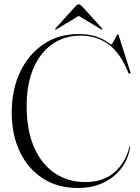

<svg xmlns="http://www.w3.org/2000/svg" viewBox="-20 -874 660 908"><path d="M595.5 -178.5Q587 -122.5 554.2 -78.8Q521.5 -35 469 -10Q416.5 15 348.5 15Q253 15 182.8 -30.2Q112.5 -75.5 74 -156Q35.5 -236.5 35.5 -342Q35.5 -451 75.8 -534.8Q116 -618.5 187 -665.8Q258 -713 350.5 -713Q402.5 -713 436 -700.8Q469.5 -688.5 486.2 -676.2Q503 -664 506 -664Q509.5 -664 516.2 -676.2Q523 -688.5 529.2 -700.8Q535.5 -713 537 -713Q540 -713 541 -708L596.5 -533.5Q599 -527 594 -526Q589 -525 586 -531.5Q550 -622.5 493.8 -664Q437.5 -705.5 360.5 -705.5Q286 -705.5 228.8 -666.2Q171.5 -627 138.8 -552.5Q106 -478 106 -373Q106 -258.5 141 -178Q176 -97.5 238.8 -55.2Q301.5 -13 383.5 -13Q469.5 -13 522 -59.8Q574.5 -106.5 592 -179.5Q593 -182 594 -181.5Q595.5 -181.5 595.5 -178.5ZM463.5 -734Q461.5 -732.5 457 -736L352.5 -799L248 -736Q243.5 -732.5 241.5 -734Q239.5 -736.5 243 -740.5L335.5 -842.5Q345.5 -853.5 352.5 -853.5Q359.5 -853.5 369.5 -842.5L462 -740.5Q465.5 -736 463.5 -734Z"/></svg>

Font: Fraunces 144pt Light
Style: Regular
Weight: 300
Version: Version 1.000;[b76b70a41]